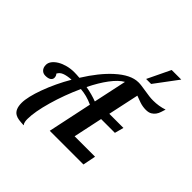

<svg xmlns="http://www.w3.org/2000/svg" viewBox="-289 -1187 1486 1486"><g transform="rotate(45 454.5 -443.5)"><path d="M725.6 -1000H830.6L689.5 -811H634.8ZM125 95.7Q84 72.3 84 1Q84 -30.8 94.5 -75.7Q105 -120.6 124.5 -173.8Q167 -289.6 231 -398.9Q182.6 -396 153.6 -384.3Q124.5 -372.6 113.8 -347.2Q118.2 -347.2 122.6 -336.9Q127 -326.7 127 -315.9Q127 -298.8 111.6 -287.8Q96.2 -276.9 65.9 -276.9Q42 -276.9 26.9 -291.5Q8.8 -308.6 8.8 -339.8Q8.8 -362.3 24.4 -383.1Q40 -403.8 67.9 -420.4Q95.2 -436.5 130.9 -445.8Q166.5 -455.1 204.1 -455.1Q230.5 -455.1 263.2 -452.1Q345.7 -584.5 431.2 -662.1Q528.8 -751 611.8 -751Q629.9 -751 647.7 -748.5Q665.5 -746.1 696.3 -741.2Q727.1 -736.3 747.8 -733.6Q768.6 -731 792 -731Q853.5 -731 909.2 -750L897.9 -714.4Q884.8 -671.4 851.1 -651.4Q832.5 -640.1 801.8 -640.1Q768.6 -640.1 735.4 -650.9Q721.7 -654.8 707 -661.1L678.2 -671.9L624 -418.9H778.8L758.8 -345.2H607.9L557.1 -106H780.8L759.8 0H391.1L467.8 -362.8Q431.2 -379.4 399.2 -387.7Q367.2 -396 333 -398.9Q276.4 -274.4 240.7 -149.4Q204.1 -21 204.1 57.1Q204.1 75.2 206.5 85.9Q208.5 95.7 210.9 101.1Q212.4 104.5 215.8 107.9Q217.8 109.9 217.8 112.8Q183.6 111.3 162.6 108.2Q141.6 105 125 95.7ZM535.2 -679.2Q490.2 -654.3 442.4 -590.3Q396.5 -529.3 353 -440.9Q422.9 -428.2 477.1 -407.2Z"/></g></svg>

Font: Pattaya
Style: Regular
Weight: 400
Designer: Pablo Impallari / Thai characters Designed by Thanarat Vachiruckul and Suppakit Chalermlarp
Foundry: Pablo Impallari
Version: Version 2.000